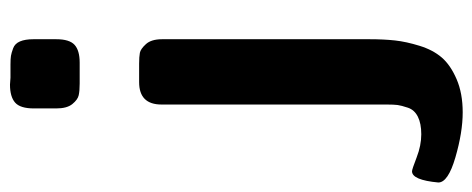

<svg xmlns="http://www.w3.org/2000/svg" viewBox="-376 -456 969 394"><g transform="rotate(-90 109.0 -258.5)"><path d="M-68 156Q-63 102 -45 102Q-41 102 -16.5 111.5Q8 121 31 121Q53 121 67 114Q81 107 85.5 93.5Q90 80 91 72.5Q92 65 92 50V-412Q92 -458 138 -458H176Q190 -458 198 -456.5Q206 -455 216 -444Q226 -433 226 -411V15Q226 44 223.5 67Q221 90 212.5 117.5Q204 145 188.5 163Q173 181 144 193.5Q115 206 76 206Q35 206 -16.5 191Q-68 176 -68 156ZM84 -628V-674Q84 -702 96 -712.5Q108 -723 133 -723Q136 -723 140 -722.5Q144 -722 147 -722H174Q186 -722 192 -721Q198 -720 207.5 -716.5Q217 -713 221.5 -702.5Q226 -692 226 -675V-628Q226 -601 214.5 -590.5Q203 -580 178 -580H135Q120 -580 111 -582Q102 -584 93 -595Q84 -606 84 -628Z"/></g></svg>

Font: CMU Sans Serif
Style: Bold
Weight: 700
Version: Version 0.7.0